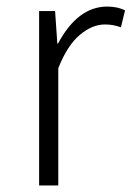

<svg xmlns="http://www.w3.org/2000/svg" viewBox="-20 -567 402 587"><path d="M99.6 0V-533.2H148.4L155.3 -433.6H157.2Q217.8 -546.9 307.6 -546.9Q339.8 -546.9 362.3 -535.2L349.6 -483.4Q327.1 -492.2 300.8 -492.2Q261.7 -492.2 223.6 -460Q185.5 -427.7 158.2 -358.4V0Z"/></svg>

Font: Gen Shin Gothic Light
Style: Regular
Weight: 200
Designer: [Source Han Sans]
Ryoko NISHIZUKA  (kana & ideographs); Paul D. Hunt (Latin, Greek & Cyrillic); Wenlong ZHANG  (bopomofo
Version: Version 1.002.20150607